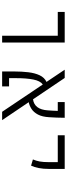

<svg xmlns="http://www.w3.org/2000/svg" viewBox="566 -1192 626 1798"><g transform="rotate(90 879.0 -293.0)"><path d="M314.5 0V-521H91.8V-585.9H378.4V0Z M1026.9 0 771 -380.9Q737.3 -356.4 724.6 -291.3Q711.9 -226.1 711.9 -133.3V-64.9H789.1V0H649.4V-117.7Q649.4 -183.6 656.5 -244.6Q663.6 -305.7 684.8 -351.1Q706.1 -396.5 747.1 -415.5L632.8 -585.9H710L910.2 -289.1Q1004.4 -302.7 1013.2 -424.3Q1015.1 -447.3 1016.4 -471.9Q1017.6 -496.6 1018.6 -521H936V-585.9H1083Q1083 -547.4 1081.3 -509Q1079.6 -470.7 1077.6 -439.9Q1073.7 -374.5 1052.5 -335Q1031.2 -295.4 1000.5 -275.4Q969.7 -255.4 937 -249L1105 0Z M1531.2 -271 1473.1 -288.1Q1485.8 -317.9 1492.2 -351.6Q1498.5 -385.3 1498.5 -441.4V-521H1246.6V-585.9H1562V-441.4Q1562 -385.3 1553.7 -343Q1545.4 -300.8 1531.2 -271Z"/></g></svg>

Font: Cascadia Mono PL Light
Style: Regular
Weight: 300
Monospace: yes
Designer: Aaron Bell
Foundry: Saja Typeworks
Version: Version 2404.023; ttfautohint (v1.8.4)